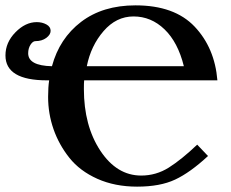

<svg xmlns="http://www.w3.org/2000/svg" viewBox="-28 -678 854 710"><path d="M465.8 -617.2Q401.9 -617.2 355 -563Q308.1 -508.8 293 -433.1H651.9Q629.9 -522 580.3 -569.6Q530.8 -617.2 465.8 -617.2ZM701.2 -143.1 741.2 -101.1Q675.3 -40 619.6 -13.9Q564 12.2 479 12.2Q397 12.2 332 -16.8Q267.1 -45.9 228.5 -94.5Q189.9 -143.1 169.9 -200.4Q149.9 -257.8 149.9 -319.8Q149.9 -356 153.8 -380.9H146Q-7.8 -380.9 -7.8 -473.1Q-7.8 -521 29.1 -558.6Q65.9 -596.2 107.9 -596.2Q127.9 -596.2 143.6 -587.6Q159.2 -579.1 159.2 -564Q159.2 -549.8 143.1 -537.8Q127 -525.9 103 -525.9Q93.3 -525.9 84.7 -512.5Q76.2 -499 76.2 -481Q76.2 -435.1 164.1 -433.1Q191.9 -536.1 272 -597.2Q352.1 -658.2 473.1 -658.2Q617.2 -658.2 691.7 -579.6Q766.1 -501 775.9 -380.9H283.2Q282.2 -372.1 282.2 -349.1Q282.2 -212.9 343 -120.8Q403.8 -28.8 494.1 -28.8Q549.3 -28.8 596.2 -58.3Q643.1 -87.9 701.2 -143.1Z"/></svg>

Font: Linux Libertine
Style: Semibold
Weight: 600
Designer: Philipp H. Poll
Foundry: Philipp H. Poll
Version: Version 5.1.2 ; ttfautohint (v0.9)